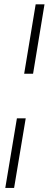

<svg xmlns="http://www.w3.org/2000/svg" viewBox="-20 -748 229 904"><path d="M59.6 -190.9H101.1L46.4 136.7H4.9ZM189.5 -727.5 135.7 -400.9H93.8L147.9 -727.5Z"/></svg>

Font: Inter 24pt ExtraLight
Style: Italic
Weight: 250
Italic angle: -9.3988°
Version: Version 4.001;git-66647c0bb